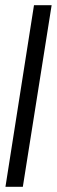

<svg xmlns="http://www.w3.org/2000/svg" viewBox="-20 -720 219 740"><path d="M1 0 111 -700H179L68 0Z"/></svg>

Font: Georama Condensed
Style: Italic
Weight: 400
Width: 3
Italic angle: -9°
Designer: Jean-Baptiste Levee
Foundry: Production Type
Version: Version 1.000